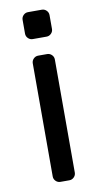

<svg xmlns="http://www.w3.org/2000/svg" viewBox="-82 -740 405 779"><g transform="rotate(-10 120.5 -350.5)"><path d="M149 -590H92Q81 -590 73 -598Q65 -606 65 -617V-674Q65 -685 73 -693Q81 -701 92 -701H149Q160 -701 168 -693Q176 -685 176 -674V-617Q176 -606 168 -598Q160 -590 149 -590ZM139 0H102Q91 0 83 -8Q75 -16 75 -27V-493Q75 -504 83 -512Q91 -520 102 -520H139Q150 -520 158 -512Q166 -504 166 -493V-27Q166 -16 158 -8Q150 0 139 0Z"/></g></svg>

Font: Contemporary
Style: Regular
Weight: 400
Designer: Victor Tran
Foundry: Victor Tran
Version: Version 1.100